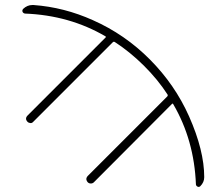

<svg xmlns="http://www.w3.org/2000/svg" viewBox="-20 -776 889 768"><path d="M796.9 -67.4Q796.9 -46.9 781.2 -31.2Q778.3 -28.3 774.4 -28.3Q772.5 -28.3 770.5 -29.3Q764.6 -32.2 763.7 -38.1Q756.8 -215.8 672.9 -359.4Q670.9 -363.3 668 -360.4L355.5 -46.9Q350.6 -42 343.3 -42Q335.9 -42 331.1 -46.9Q319.3 -60.5 332 -73.2L649.4 -390.6Q652.3 -393.6 650.4 -397.5Q611.3 -458 555.2 -513.7Q499 -569.3 438.5 -608.4Q434.6 -610.4 431.6 -607.4L113.3 -289.1Q108.4 -283.2 101.6 -283.7Q94.7 -284.2 89.8 -289.1Q78.1 -301.8 90.8 -314.5L402.3 -626Q405.3 -628.9 401.4 -630.9Q257.8 -714.8 80.1 -721.7Q73.2 -722.7 70.3 -728.5Q69.3 -730.5 69.3 -732.4Q69.3 -736.3 72.3 -740.2Q88.9 -755.9 109.4 -755.9Q112.3 -755.9 114.3 -755.9Q236.3 -747.1 351.6 -695.3Q479.5 -638.7 579.6 -538.1Q679.7 -437.5 736.3 -310.5Q796.9 -173.8 796.9 -67.4Z"/></svg>

Font: Gen Jyuu Gothic ExtraLight
Style: Regular
Weight: 100
Designer: [Source Han Sans]
Ryoko NISHIZUKA  (kana & ideographs); Paul D. Hunt (Latin, Greek & Cyrillic); Wenlong ZHANG  (bopomofo
Version: Version 1.002.20150607